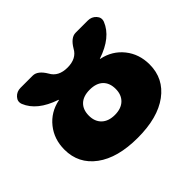

<svg xmlns="http://www.w3.org/2000/svg" viewBox="-127 -685 860 860"><g transform="rotate(-45 303.0 -255.0)"><path d="M388 -215Q388 -253 366 -274Q344 -295 303 -295Q262 -295 240 -274Q218 -253 218 -215Q218 -178 240.5 -156.5Q263 -135 303 -135Q343 -135 365.5 -156.5Q388 -178 388 -215ZM435 -359Q497 -346 535 -298.5Q573 -251 573 -185Q573 -96 501.5 -43Q430 10 303 10Q176 10 104.5 -43Q33 -96 33 -185Q33 -251 71 -298.5Q109 -346 171 -359Q173 -359 173 -360Q173 -362 171 -362Q71 -396 43 -465Q35 -486 50.5 -503Q66 -520 90 -520H167Q198 -520 224 -476Q246 -435 303 -435Q360 -435 382 -476Q408 -520 439 -520H516Q540 -520 555.5 -503Q571 -486 563 -465Q535 -395 434 -361Q433 -361 433 -360Q433 -359 435 -359Z"/></g></svg>

Font: Rounded Mplus 1c Black
Style: Regular
Weight: 900
Version: Version 1.059.20150529